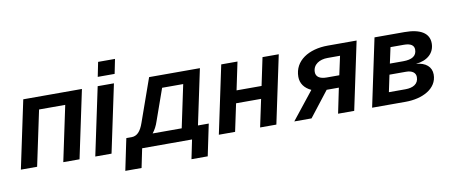

<svg xmlns="http://www.w3.org/2000/svg" viewBox="-73 -1029 3525 1489"><g transform="rotate(-10 1689.5 -284.5)"><path d="M14 0H142L234 -435H440L348 0H476L589 -534H127Z M726 -605H859L882 -719H749ZM600 0H728L841 -534H713Z M810 150H938L969 0H1362L1331 150H1459L1511 -99H1426L1518 -534H1118L998 -195C975 -128 945 -99 903 -99H862L853 -57ZM1116 -189 1203 -435H1369L1298 -99H1069C1088 -122 1104 -152 1116 -189Z M1573 0H1701L1747 -217H1944L1898 0H2026L2139 -534H2011L1965 -315H1768L1814 -534H1686Z M2167 0H2303L2457 -198H2553L2512 0H2639L2752 -534H2525C2375 -534 2258 -462 2258 -335C2258 -284 2286 -243 2340 -218ZM2474 -292C2420 -292 2390 -312 2390 -349C2390 -409 2444 -440 2506 -440H2605L2573 -292Z M2780 0H3045C3175 0 3295 -58 3295 -171C3295 -231 3251 -270 3174 -276C3263 -284 3322 -334 3322 -412C3322 -492 3254 -534 3129 -534H2893ZM2975 -313 3002 -438H3107C3162 -438 3187 -419 3187 -386C3187 -336 3149 -313 3080 -313ZM2929 -96 2957 -229H3087C3136 -229 3163 -208 3163 -174C3163 -120 3120 -96 3059 -96Z"/></g></svg>

Font: Geist SemiBold
Style: Italic
Weight: 600
Italic angle: -12°
Designer: Basement.studio, Andrés Briganti, Mateo Zaragoza
Foundry: Basement.studio, Vercel, Andrés Briganti, Guido Ferreyra, Mateo Zaragoza
Version: Version 1.500